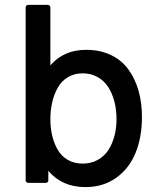

<svg xmlns="http://www.w3.org/2000/svg" viewBox="-20 -741 658 778"><path d="M84 -710.9Q84 -715.3 86.9 -718.3Q89.8 -721.2 94.2 -721.2H173.8Q177.7 -721.2 180.9 -718.3Q184.1 -715.3 184.1 -710.9V-476.1Q238.3 -539.1 329.1 -539.1Q385.7 -539.1 429.4 -518.1Q473.1 -497.1 500.2 -459.7Q527.3 -422.4 541.3 -373.8Q555.2 -325.2 555.2 -267.1Q555.2 -185.5 529.5 -122.1Q503.9 -58.6 451.2 -20.8Q398.4 17.1 326.2 17.1Q231.4 17.1 175.8 -48.8V-9.8Q175.8 -5.9 172.9 -2.9Q169.9 0 166 0H94.2Q89.8 0 86.9 -2.9Q84 -5.9 84 -9.8ZM314.9 -443.8Q280.8 -443.8 254.6 -428Q228.5 -412.1 213.6 -385Q198.7 -357.9 191.4 -325.9Q184.1 -293.9 184.1 -257.8Q184.1 -222.7 191.4 -191.7Q198.7 -160.6 213.6 -134.5Q228.5 -108.4 254.6 -93.3Q280.8 -78.1 314.9 -78.1Q349.1 -78.1 376 -93Q402.8 -107.9 419.2 -133.3Q435.5 -158.7 443.8 -190.4Q452.1 -222.2 452.1 -257.8Q452.1 -295.9 443.6 -329.1Q435.1 -362.3 418.5 -388.2Q401.9 -414.1 375.2 -429Q348.6 -443.8 314.9 -443.8Z"/></svg>

Font: Fragment Mono SemBd
Style: Regular
Weight: 600
Designer: Wei Huang based on Nimbus Sans by URW Studio, based on Helvetica by Max Miedinger.
Foundry: Wei Huang
Version: Version 1.011